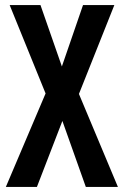

<svg xmlns="http://www.w3.org/2000/svg" viewBox="-20 -734 485 754"><path d="M443 0H317L225 -259L125 0H3L159 -367L18 -714H139L223 -473L306 -714H429L290 -365Z"/></svg>

Font: Noto Sans Ethiopic ExtraCondensed SemiBold
Style: Regular
Weight: 600
Width: 2
Designer: Monotype Design Team
Foundry: Monotype Imaging Inc.
Version: Version 2.102; ttfautohint (v1.8.4.7-5d5b)